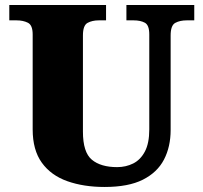

<svg xmlns="http://www.w3.org/2000/svg" viewBox="-20 -734 809 764"><path d="M396 10Q313 10 248 -13Q183 -36 146.5 -86.5Q110 -137 110 -219V-597Q110 -634 91 -643.5Q72 -653 46 -653H17V-714H402V-653H373Q347 -653 328.5 -643Q310 -633 310 -593V-210Q310 -128 345.5 -98.5Q381 -69 446 -69Q481 -69 510 -83.5Q539 -98 556.5 -131Q574 -164 574 -219V-597Q574 -634 556.5 -643.5Q539 -653 512 -653H483V-714H753V-653H723Q696 -653 677.5 -643Q659 -633 659 -593V-217Q659 -150 632.5 -99Q606 -48 548.5 -19Q491 10 396 10Z"/></svg>

Font: Noto Serif Hentaigana Black
Style: Regular
Weight: 900
Designer: Kazuhiro Yamada
Foundry: nipponia
Version: Version 1.000; ttfautohint (v1.8.4.7-5d5b)